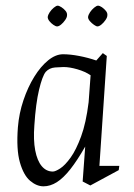

<svg xmlns="http://www.w3.org/2000/svg" viewBox="-20 -651 473 676"><path d="M133 5Q109 5 86 -14.5Q63 -34 50 -79.5Q37 -125 43 -203Q47 -252 62.5 -298Q78 -344 100.5 -380.5Q123 -417 149.5 -438.5Q176 -460 202 -460Q227 -460 258.5 -454Q290 -448 319 -438L342 -464L356 -454L330 -67H400L398 -52L298 2L271 -12L280 -135Q252 -86 227.5 -55Q203 -24 180 -9.5Q157 5 133 5ZM166 -47Q175 -47 192 -58Q209 -69 228.5 -96Q248 -123 265.5 -170.5Q283 -218 292 -291L299 -386Q280 -399 252.5 -407Q225 -415 204 -415Q194 -415 174 -413.5Q154 -412 141 -398Q129 -383 117.5 -335Q106 -287 101 -210Q97 -158 104 -121.5Q111 -85 127 -66Q143 -47 166 -47ZM323 -558Q319 -558 311 -563.5Q303 -569 296.5 -576.5Q290 -584 290 -591Q291 -599 297 -608Q303 -617 311.5 -624Q320 -631 325 -631Q331 -631 339 -625.5Q347 -620 353 -612.5Q359 -605 358 -597Q358 -590 351.5 -580.5Q345 -571 337 -564.5Q329 -558 323 -558ZM181 -558Q176 -558 168 -563.5Q160 -569 154 -576.5Q148 -584 148 -591Q149 -599 155 -608Q161 -617 169.5 -624Q178 -631 183 -631Q188 -631 196.5 -625.5Q205 -620 211 -612.5Q217 -605 216 -597Q216 -590 209.5 -580.5Q203 -571 195 -564.5Q187 -558 181 -558Z"/></svg>

Font: Ancizar Serif Light
Style: Italic
Weight: 300
Italic angle: -4°
Designer: Cesar Puertas, Viviana Monsalve, Julian Moncada, Julian Prieto, Jose Castro, Felipe Aragon, Mariel Hernandez, Sara Alarc
Version: Version 8.100